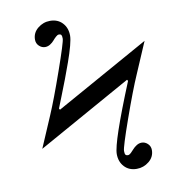

<svg xmlns="http://www.w3.org/2000/svg" viewBox="-83 -803 803 893"><g transform="rotate(-10 318.0 -356.0)"><path d="M518.1 -397.9 74.2 -149.9 137.2 -296.9Q166 -363.8 211.4 -492.9Q256.8 -622.1 256.8 -638.2Q256.8 -650.9 253.9 -655.5Q251 -660.2 242.2 -660.2Q235.8 -660.2 227.8 -652.8Q219.7 -645.5 212.6 -637Q205.6 -628.4 194.1 -621.1Q182.6 -613.8 169.9 -613.8Q154.3 -613.8 141.6 -625.7Q128.9 -637.7 128.9 -655.8Q128.9 -688 154.5 -709Q180.2 -730 212.9 -730Q249 -730 271 -706.3Q293 -682.6 293 -646Q293 -629.9 284.7 -598.6Q276.4 -567.4 261.5 -525.4Q246.6 -483.4 234.1 -450.7Q221.7 -418 204.3 -374.3Q187 -330.6 183.1 -320.8L187 -314.9L629.9 -562L566.9 -415Q536.6 -345.7 491.7 -218.8Q446.8 -91.8 446.8 -74.2Q446.8 -61.5 450 -56.6Q453.1 -51.8 461.9 -51.8Q468.3 -51.8 476.1 -59.1Q483.9 -66.4 491.2 -75Q498.5 -83.5 510 -90.8Q521.5 -98.1 534.2 -98.1Q549.8 -98.1 562.5 -86.2Q575.2 -74.2 575.2 -56.2Q575.2 -23.9 549.6 -2.9Q523.9 18.1 491.2 18.1Q455.1 18.1 433.1 -5.6Q411.1 -29.3 411.1 -65.9Q411.1 -121.6 522 -392.1Z"/></g></svg>

Font: Flanker Steampunk
Style: Italic
Weight: 400
Italic angle: -12°
Designer: Alexey Kryukov, Leonardo Di Lena
Foundry: Alexey Kryukov, Leonardo Di Lena
Version: 1.210